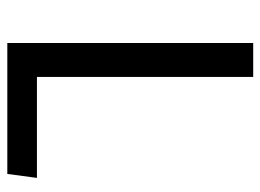

<svg xmlns="http://www.w3.org/2000/svg" viewBox="-116 -614 729 538"><g transform="rotate(90 249.0 -344.5)"><path d="M195 -83H478L467 0H100V-689H195Z"/></g></svg>

Font: Fira Sans
Style: Regular
Weight: 400
Designer: bBox Type GmbH & Carrois Corporate GbR & Edenspiekermann AG
Foundry: bBox Type GmbH & Carrois Corporate GbR & Edenspiekermann AG
Version: Version 4.301